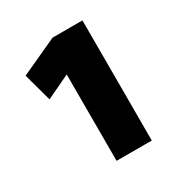

<svg xmlns="http://www.w3.org/2000/svg" viewBox="-108 -929 528 562"><g transform="rotate(-30 156.0 -648.0)"><path d="M146 -851H247V-445H128V-737L48 -699L22 -794Z"/></g></svg>

Font: Mukta Vaani ExtraBold
Style: Regular
Weight: 800
Designer: Noopur Datye, Girish Dalvi, Yashodeep Gholap, Pallavi Karambelkar
Foundry: Ek Type
Version: Version 2.538;PS 1.000;hotconv 16.6.51;makeotf.lib2.5.65220;